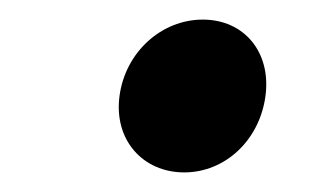

<svg xmlns="http://www.w3.org/2000/svg" viewBox="-20 -419 315 196"><path d="M102 -321C96 -276 126 -243 168 -243C210 -243 245 -276 251 -321C257 -366 229 -399 187 -399C145 -399 108 -366 102 -321Z"/></svg>

Font: Falling Sky
Style: Obl
Weight: 400
Designer: Paul D. Hunt
Foundry: Adobe Systems Incorporated
Version: Version 1.02